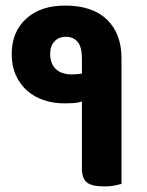

<svg xmlns="http://www.w3.org/2000/svg" viewBox="-20 -658 529 689"><path d="M416 2Q405 5 390 8Q375 11 355 11Q308 11 291 -4Q274 -19 274 -53V-294Q260 -289 242 -288Q224 -287 212 -287Q172 -287 137.5 -298.5Q103 -310 77.5 -332.5Q52 -355 37 -388Q22 -421 22 -464Q22 -543 73.5 -590.5Q125 -638 214 -638Q312 -638 364 -587.5Q416 -537 416 -449ZM238 -391Q257 -391 274 -394V-446Q274 -490 258.5 -508Q243 -526 216 -526Q191 -526 175.5 -509.5Q160 -493 160 -465Q160 -430 180 -410.5Q200 -391 238 -391Z"/></svg>

Font: Baloo 2
Style: Bold
Weight: 700
Designer: Sarang Kulkarni and Ek Type
Foundry: Ek Type
Version: Version 1.640;hotconv 1.0.111;makeotfexe 2.5.65597; ttfautoh